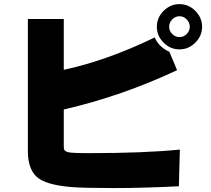

<svg xmlns="http://www.w3.org/2000/svg" viewBox="-20 -868 1040 945"><path d="M117.2 -124V-774.4H293.9V-524.4Q507.8 -570.3 741.2 -683.6Q763.7 -634.8 813.5 -613.3L851.6 -522.5Q578.1 -394.5 293.9 -329.1V-150.4Q293.9 -136.7 296.4 -130.4Q298.8 -124 314.9 -119.1Q331.1 -114.3 418.9 -114.3Q691.4 -114.3 865.2 -131.8L860.4 48.8Q686.5 57.6 539.1 57.6Q391.6 57.6 332 52.7Q203.1 42 160.2 2Q117.2 -38.1 117.2 -124ZM785.2 -658.2Q752 -691.4 752 -736.3Q752 -781.2 785.2 -814.5Q818.4 -847.7 863.3 -847.7Q908.2 -847.7 941.4 -814.5Q974.6 -781.2 974.6 -736.3Q974.6 -691.4 941.4 -658.2Q908.2 -625 863.3 -625Q818.4 -625 785.2 -658.2ZM827.6 -772.5Q812.5 -756.8 812.5 -736.3Q812.5 -715.8 827.6 -700.7Q842.8 -685.5 863.3 -685.5Q883.8 -685.5 898.9 -700.7Q914.1 -715.8 914.1 -736.3Q914.1 -756.8 898.9 -772.5Q883.8 -788.1 863.3 -788.1Q842.8 -788.1 827.6 -772.5Z"/></svg>

Font: GenEi M Gothic v2 Black
Style: Regular
Weight: 900
Version: Version 2.0